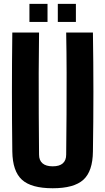

<svg xmlns="http://www.w3.org/2000/svg" viewBox="-20 -969 547 998"><path d="M254 9.5Q142.5 9.5 94 -34.8Q45.5 -79 44 -181.5Q42 -335.5 42 -491Q42 -646.5 44 -800H183Q181.5 -697.5 181.2 -590Q181 -482.5 181.5 -374.8Q182 -267 183 -165Q183 -135.5 201 -120Q219 -104.5 254 -104.5Q289 -104.5 306.5 -120Q324 -135.5 324 -165Q325 -267 325.8 -374.8Q326.5 -482.5 326.2 -590Q326 -697.5 324 -800H463Q465.5 -646.5 465.5 -491Q465.5 -335.5 463 -181.5Q462 -79 413.5 -34.8Q365 9.5 254 9.5ZM280.5 -855V-949H374.5V-855ZM133 -855V-949H227V-855Z"/></svg>

Font: Big Shoulders Thin ExtraBold
Style: Regular
Weight: 800
Version: Version 2.002